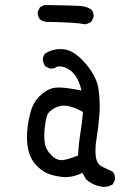

<svg xmlns="http://www.w3.org/2000/svg" viewBox="-20 -709 540 768"><path d="M440.4 5.9Q440.4 -9.8 431.6 -22Q406.7 -33.2 387.7 -43Q366.2 -53.7 362.8 -85.9Q361.8 -95.2 361.8 -103.8Q361.8 -112.3 362.5 -124.8Q363.3 -137.2 366.7 -157.7Q373.5 -198.7 377.4 -248.5Q378.9 -266.1 378.9 -284.7Q378.9 -316.9 374.5 -350.1Q367.7 -401.4 323.7 -453.1Q279.8 -504.9 239.3 -511.2Q230 -512.7 220.7 -512.7Q189.9 -512.7 161.1 -495.6Q152.8 -485.4 150.9 -471.7Q152.8 -456.1 161.1 -443.8L179.2 -435.1Q181.6 -434.6 184.1 -434.6Q198.2 -434.6 209.5 -442.9Q214.4 -443.4 218.8 -443.4Q241.7 -443.4 265.1 -424.3Q292 -401.9 304.2 -353.5L305.7 -346.7L298.8 -348.1Q245.6 -358.9 215.3 -358.9Q202.1 -358.9 193.4 -356.9Q164.6 -350.6 137.9 -324Q111.3 -297.4 101.1 -256.3Q87.9 -206.1 87.9 -160.2Q87.9 -128.4 95.2 -102.1Q103.5 -70.8 124.5 -48.8Q145 -26.9 167 -16.6Q189 -6.3 226.6 -1.5Q233.9 -0.5 241.7 -0.5Q272.5 -0.5 305.7 -15.6L309.6 -17.6L324.7 8.8Q354.5 34.7 393.6 38.6Q415 38.6 431.2 28.3L439.9 10.7Q440.4 8.3 440.4 5.9ZM238.3 -69.8Q231.4 -68.4 224.9 -68.4Q218.3 -68.4 210.4 -71.3Q197.3 -75.7 185.5 -87.9Q161.6 -112.3 158.7 -140.1Q157.2 -153.3 157.2 -167.2Q157.2 -181.2 158.7 -195.8Q161.6 -224.6 168 -245.6Q175.3 -268.1 211.4 -282.2Q222.2 -286.6 233.2 -286.6Q244.1 -286.6 255.9 -284.2Q278.8 -279.3 312 -261.2Q308.1 -215.3 301.3 -174.3Q294.4 -133.3 292.5 -86.9Q262.2 -74.7 238.3 -69.8ZM354 -639.6Q354.5 -642.6 354.5 -644.3Q354.5 -646 354.2 -648.4Q354 -650.9 353.5 -654.1Q353 -657.2 351.6 -660.2Q349.6 -666 345.7 -670.4Q327.1 -683.1 302.7 -685.1Q278.3 -687 157.2 -689L140.1 -680.2L131.3 -663.1Q130.9 -660.2 130.9 -655.8Q130.9 -651.4 132.8 -644.8Q134.8 -638.2 139.6 -631.8Q150.4 -623.5 164.6 -621.6Q287.1 -619.6 319.3 -611.8Q333 -613.8 345.2 -622.1Z"/></svg>

Font: Bakudai
Style: Light
Weight: 300
Version: Version 1.48